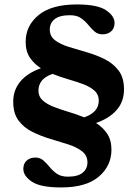

<svg xmlns="http://www.w3.org/2000/svg" viewBox="-20 -703 618 864"><path d="M255 140.5Q162.5 140.5 123.8 114.8Q85 89 85 57Q85 33 100.2 19.5Q115.5 6 139 6Q160.5 6 175.2 19Q190 32 203.8 49Q217.5 66 236.2 79Q255 92 285.5 92Q330.5 92 352 74.2Q373.5 56.5 373.5 28Q373.5 -3.5 349.2 -22.2Q325 -41 287 -53.2Q249 -65.5 206.5 -78Q164 -90.5 125.8 -109.5Q87.5 -128.5 63.5 -160.5Q39.5 -192.5 39.5 -245Q39.5 -298 71.5 -336.2Q103.5 -374.5 164 -396Q134 -415 114.8 -443.2Q95.5 -471.5 95.5 -515Q95.5 -587.5 153.8 -635.2Q212 -683 325.5 -683Q418 -683 456.8 -657.2Q495.5 -631.5 495.5 -599.5Q495.5 -575.5 480.2 -562Q465 -548.5 441.5 -548.5Q420 -548.5 405.2 -561.5Q390.5 -574.5 376.8 -591.5Q363 -608.5 344.2 -621.5Q325.5 -634.5 295 -634.5Q248 -634.5 226 -616.8Q204 -599 204 -570.5Q204 -539.5 228 -521.5Q252 -503.5 290 -491.8Q328 -480 370.8 -467.8Q413.5 -455.5 451.5 -436.5Q489.5 -417.5 513.8 -385.5Q538 -353.5 538 -301Q538 -245 504.2 -207.2Q470.5 -169.5 412 -149.5Q442.5 -130.5 462 -101.8Q481.5 -73 481.5 -29.5Q481.5 43.5 424.5 92Q367.5 140.5 255 140.5ZM424.5 -250.5Q424.5 -277.5 405.5 -294.8Q386.5 -312 355.5 -323.8Q324.5 -335.5 288 -346Q251.5 -356.5 216.5 -370.5Q182.5 -358.5 167.8 -339.5Q153 -320.5 153 -295.5Q153 -268.5 171.8 -251.5Q190.5 -234.5 221 -222.5Q251.5 -210.5 287.8 -199.8Q324 -189 359 -175Q424.5 -197.5 424.5 -250.5Z"/></svg>

Font: Newsreader Text
Style: Bold
Weight: 700
Designer: Hugues Gentile
Foundry: Production Type
Version: Version 1.001